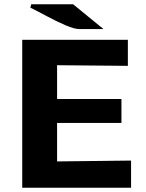

<svg xmlns="http://www.w3.org/2000/svg" viewBox="-20 -878 682 898"><path d="M126 -858H322Q346 -838 393 -800Q440 -762 464 -742H352Q328 -742 287 -759.5Q246 -777 191 -806.5Q136 -836 122 -842Q122 -844 124 -850Q126 -856 126 -858ZM84 0V-692H578V-570L247 -573V-415H548V-303H247V-123L593 -127V0Z"/></svg>

Font: Coval
Style: Black
Weight: 1000
Foundry: Context Ltd
Version: Version 001.000